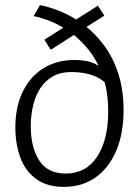

<svg xmlns="http://www.w3.org/2000/svg" viewBox="-20 -714 542 749"><path d="M111 -651 136 -694Q174 -687 218.5 -668.5Q263 -650 306 -618Q349 -586 384.5 -539Q420 -492 441 -428.5Q462 -365 462 -284Q462 -193 433.5 -126Q405 -59 353 -22Q301 15 229 15Q166 15 124.5 -13.5Q83 -42 62.5 -91.5Q42 -141 40 -205Q38 -290 66.5 -351.5Q95 -413 147.5 -446.5Q200 -480 271 -480Q321 -480 351.5 -464.5Q382 -449 402 -426V-376Q389 -396 367 -408.5Q345 -421 317 -427Q289 -433 258 -433Q216 -433 186 -416Q156 -399 137 -369.5Q118 -340 109 -301.5Q100 -263 100 -221Q100 -139 133 -88Q166 -37 236 -37Q316 -37 359 -103Q402 -169 402 -278Q402 -363 378.5 -424.5Q355 -486 318.5 -528.5Q282 -571 241.5 -597Q201 -623 166 -635.5Q131 -648 111 -651ZM362 -692 387 -653 178 -520 153 -559Z"/></svg>

Font: Karma Variable Light
Style: Regular
Weight: 300
Designer: Joana Correia
Foundry: Indian Type Foundry
Version: Version 3.000